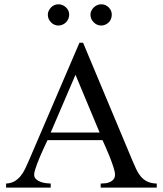

<svg xmlns="http://www.w3.org/2000/svg" viewBox="-20 -858 744 878"><path d="M440.4 0V-18.6Q451.2 -18.6 462.6 -20Q474.1 -21.5 483.6 -25.9Q493.2 -30.3 499.5 -38.3Q505.9 -46.4 505.9 -59.6Q505.9 -72.3 498.3 -95.2Q490.7 -118.2 481.2 -142.3Q471.7 -166.5 462.2 -187.3Q452.6 -208 448.7 -217.3H197.3Q194.8 -212.4 189.5 -200.4Q184.1 -188.5 177 -173.6Q169.9 -158.7 163.1 -142.1Q156.2 -125.5 150.1 -109.6Q144 -93.8 140.1 -80.6Q136.2 -67.4 136.2 -59.6Q136.2 -46.9 144.5 -39.1Q152.8 -31.2 165 -26.6Q177.2 -22 189.9 -20.5Q202.6 -19 211.9 -18.6V0H7.8V-18.6Q30.8 -20 46.4 -29.1Q62 -38.1 74.2 -53Q86.4 -67.9 95.5 -87.2Q104.5 -106.4 114.3 -128.9L343.3 -662.6H359.9L585 -125Q594.2 -103 603 -84.2Q611.8 -65.4 623.8 -51Q635.7 -36.6 653.1 -28.1Q670.4 -19.5 696.8 -18.6V0ZM325.2 -516.1 211.9 -252H435.5ZM491.2 -791Q491.2 -780.8 487.5 -771.5Q483.9 -762.2 477.1 -755.6Q470.2 -749 461.4 -745.1Q452.6 -741.2 442.9 -741.2Q423.3 -741.2 408.4 -756.1Q393.6 -771 393.6 -791Q393.6 -800.3 397.7 -808.8Q401.9 -817.4 408.9 -824.2Q416 -831.1 424.8 -834.7Q433.6 -838.4 442.9 -838.4Q462.4 -838.4 476.8 -824.5Q491.2 -810.5 491.2 -791ZM296.4 -791Q296.4 -780.8 292.2 -771.5Q288.1 -762.2 281.5 -755.6Q274.9 -749 265.6 -745.1Q256.3 -741.2 247.1 -741.2Q227.5 -741.2 213.1 -756.1Q198.7 -771 198.7 -791Q198.7 -800.3 202.9 -808.8Q207 -817.4 213.6 -824.2Q220.2 -831.1 228.8 -834.7Q237.3 -838.4 247.1 -838.4Q266.6 -838.4 281.5 -824.5Q296.4 -810.5 296.4 -791Z"/></svg>

Font: Kitab
Style: Regular
Weight: 400
Designer: SIL International
Foundry: Khaled Hosny
Version: Version 1.000